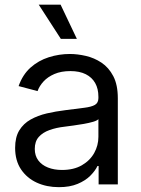

<svg xmlns="http://www.w3.org/2000/svg" viewBox="-20 -774 590 806"><path d="M227.1 11.7Q175.8 11.7 134.3 -7.3Q92.8 -26.4 68.1 -63.2Q43.5 -100.1 43.5 -153.3Q43.5 -198.2 61 -226.8Q78.6 -255.4 108.6 -272.2Q138.7 -289.1 176.3 -297.9Q213.9 -306.6 254.4 -311.5Q302.2 -317.9 333 -321.5Q363.8 -325.2 378.4 -333.7Q393.1 -342.3 393.1 -362.3V-367.7Q393.1 -401.4 379.6 -425.3Q366.2 -449.2 340.1 -462.4Q314 -475.6 275.4 -475.6Q236.8 -475.6 208.5 -463.4Q180.2 -451.2 162.6 -431.9Q145 -412.6 137.7 -391.6L58.1 -412.6Q75.2 -460.9 108.4 -490.5Q141.6 -520 184.8 -533.7Q228 -547.4 273.4 -547.4Q305.2 -547.4 340.3 -539.3Q375.5 -531.2 406 -511Q436.5 -490.7 455.6 -454.3Q474.6 -418 474.6 -361.3V0H394V-77.1H389.2Q379.4 -56.6 358.9 -36.1Q338.4 -15.6 305.7 -2Q272.9 11.7 227.1 11.7ZM240.2 -60.5Q289.6 -60.5 323.7 -80.3Q357.9 -100.1 375.5 -131.8Q393.1 -163.6 393.1 -199.7V-273.9Q387.7 -267.6 370.8 -262.7Q354 -257.8 332 -253.9Q310.1 -250 288.3 -247.1Q266.6 -244.1 251.5 -242.2Q216.3 -238.3 187.7 -228Q159.2 -217.8 142.6 -199Q126 -180.2 126 -148.9Q126 -120.6 140.6 -100.8Q155.3 -81.1 181.2 -70.8Q207 -60.5 240.2 -60.5ZM235.4 -610.8 142.6 -754.4H234.4L302.7 -610.8Z"/></svg>

Font: V-Inter
Style: Regular-375
Weight: 375
Designer: Rasmus Andersson
Foundry: rsms
Version: Version 4.000;git-4146feb